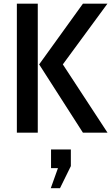

<svg xmlns="http://www.w3.org/2000/svg" viewBox="-20 -720 606 1042"><path d="M430 0 192.5 -370.5 430 -700H563L321 -370.5L563.5 0ZM71.5 0V-700H185V0ZM305.5 301.5H255.5L294.5 192.5H257V91H364.5V181.5Z"/></svg>

Font: Cabin SemiCondensed SemiBold
Style: Regular
Weight: 600
Width: 4
Designer: Pablo Impallari
Foundry: Pablo Impallari. http://www.impallari.com Igino Marini. http://www.ikern.com
Version: Version 3.001